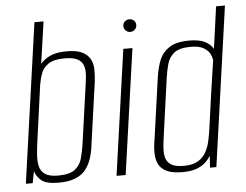

<svg xmlns="http://www.w3.org/2000/svg" viewBox="-48 -688 968 755"><g transform="rotate(-5 436.0 -311.0)"><path d="M154 7Q106 7 86.5 -9Q67 -25 61 -47L52 0H25L114 -630H150L126 -464Q139 -481 164 -493Q189 -505 230 -505Q270 -505 291.5 -494Q313 -483 322.5 -465.5Q332 -448 332.5 -425Q333 -402 330 -376L295 -128Q292 -101 284 -76.5Q276 -52 261.5 -33.5Q247 -15 221 -4Q195 7 154 7ZM154 -21Q200 -21 221 -37.5Q242 -54 249 -80Q256 -106 260 -132L293 -366Q296 -386 297.5 -406Q299 -426 293.5 -442.5Q288 -459 271 -468.5Q254 -478 219 -478Q178 -478 156.5 -464Q135 -450 127 -428.5Q119 -407 115 -383L84 -158Q81 -136 79 -111.5Q77 -87 81 -66.5Q85 -46 102 -33.5Q119 -21 154 -21Z M383 0 453 -495H489L419 0ZM486 -559Q476 -559 468.5 -566.5Q461 -574 461 -584Q461 -595 468.5 -602Q476 -609 486 -609Q497 -609 504.5 -602Q512 -595 512 -584Q512 -574 504.5 -566.5Q497 -559 486 -559Z M643 8Q603 8 581 -2.5Q559 -13 549.5 -31.5Q540 -50 539.5 -75Q539 -100 544 -128L579 -376Q584 -410 595.5 -439Q607 -468 634.5 -486.5Q662 -505 714 -505Q755 -505 777 -493Q799 -481 808 -464L831 -630H866L777 0H752L755 -47Q747 -33 733.5 -20.5Q720 -8 698.5 0Q677 8 643 8ZM650 -16Q686 -16 707 -29Q728 -42 739 -63Q750 -84 755 -108.5Q760 -133 763 -155Q772 -222 781.5 -288Q791 -354 801 -420Q800 -432 792.5 -446Q785 -460 767.5 -470Q750 -480 718 -480Q672 -480 651.5 -463Q631 -446 624 -420Q617 -394 613 -366L580 -129Q577 -108 576 -88Q575 -68 580 -52Q585 -36 601 -26Q617 -16 650 -16Z"/></g></svg>

Font: Alumni Sans ExtraLight
Style: Italic
Weight: 250
Italic angle: -8°
Version: Version 1.016